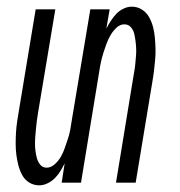

<svg xmlns="http://www.w3.org/2000/svg" viewBox="-20 -548 540 576"><path d="M98 8Q81 8 67.5 -0.5Q54 -9 46.5 -23Q39 -37 35 -52.5Q31 -68 29 -84Q27 -100 27 -117Q27 -134 28 -150.5Q29 -167 31.5 -184Q34 -201 37 -218L87 -520H146L94 -209Q92 -197 90.5 -185.5Q89 -174 88 -162.5Q87 -151 86 -139.5Q85 -128 85 -117Q85 -106 86.5 -94.5Q88 -83 91 -72.5Q94 -62 101 -53.5Q108 -45 120 -45Q133 -45 144.5 -55.5Q156 -66 163 -78.5Q170 -91 174.5 -104.5Q179 -118 183.5 -131Q188 -144 190.5 -157.5Q193 -171 195 -185L251 -520H309L299 -462Q305 -474 312.5 -485.5Q320 -497 329 -506.5Q338 -516 350.5 -522Q363 -528 375 -528Q392 -528 405.5 -519.5Q419 -511 427 -497Q435 -483 439 -467.5Q443 -452 444.5 -436Q446 -420 446.5 -403Q447 -386 445.5 -369.5Q444 -353 442 -336Q440 -319 437 -302L387 0H328L379 -311Q381 -323 383 -334.5Q385 -346 386 -357.5Q387 -369 388 -380.5Q389 -392 388.5 -403Q388 -414 386.5 -425.5Q385 -437 382.5 -447.5Q380 -458 372.5 -466.5Q365 -475 353 -475Q340 -475 329 -464.5Q318 -454 311 -441.5Q304 -429 299 -415.5Q294 -402 290 -389Q286 -376 283 -362.5Q280 -349 278 -335L223 0H165L174 -58Q168 -46 161 -34.5Q154 -23 144.5 -13.5Q135 -4 122.5 2Q110 8 98 8Z"/></svg>

Font: Iosevka Light Oblique
Style: Regular
Weight: 300
Italic angle: -9°
Monospace: yes
Designer: Belleve Invis
Foundry: Belleve Invis
Version: Version 32.5.0; ttfautohint (v1.8.4)